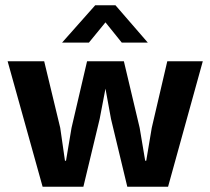

<svg xmlns="http://www.w3.org/2000/svg" viewBox="-20 -710 799 730"><path d="M9 -477H148L209 -224L227 -99H231L252 -224L311 -477H451L511 -224L532 -99H536L557 -224L616 -477H751L619 0H464L402 -258L381 -373L359 -258L297 0H142ZM542 -548H443L381 -625L318 -548H216L342 -690H419Z"/></svg>

Font: Mukta
Style: Bold
Weight: 700
Designer: Girish Dalvi and Yashodeep Gholap
Foundry: Ek Type
Version: Version 2.538;PS 1.002;hotconv 16.6.51;makeotf.lib2.5.65220;